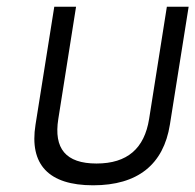

<svg xmlns="http://www.w3.org/2000/svg" viewBox="-20 -592 583 573"><path d="M487 -220 543 -572H478L425 -237C411 -149 360 -104 268 -104C176 -104 140 -149 154 -237L207 -572H142L86 -220C67 -101 125 -39 258 -39C391 -39 468 -101 487 -220Z"/></svg>

Font: Charger Static
Style: 2Obl
Weight: 1000
Designer: Jasper
Foundry: KineticPlasma Fonts/Cannot Into Space Fonts
Version: Version 1.1